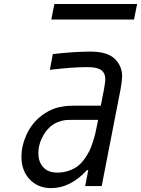

<svg xmlns="http://www.w3.org/2000/svg" viewBox="-20 -937 711 967"><path d="M474 -333.3H346.4Q322.3 -333.3 308.6 -332Q294.9 -330.7 272.8 -322.6Q250.7 -314.5 232.4 -298.2Q206.4 -274.7 189.8 -238.9Q173.2 -203.1 173.2 -165.4Q173.2 -121.7 197.9 -94.7Q222.7 -67.7 268.2 -67.7Q299.5 -67.7 325.8 -76.8Q352.2 -85.9 370.8 -99.9Q389.3 -113.9 404.9 -135.7Q420.6 -157.6 430 -176.8Q439.5 -196 447.9 -222.7Q456.4 -249.3 460.3 -266.3Q464.2 -283.2 468.8 -306.6ZM436.2 -677.1Q518.2 -677.1 556 -642.6Q595.1 -606.1 595.1 -552.1Q595.1 -532.6 587.2 -487.6L492.2 0H408.9L424.5 -80.1H418Q334.6 10.4 237.6 10.4Q171.2 10.4 129.6 -33.5Q87.9 -77.5 87.9 -148.4Q87.9 -201.8 112.3 -256.2Q136.7 -310.5 179.7 -347Q204.4 -367.2 230.5 -380.2Q256.5 -393.2 282.9 -398.1Q309.2 -403 324.2 -404Q339.2 -404.9 361.3 -404.9H487.6L503.3 -484.4Q510.4 -524.7 510.4 -537.1Q510.4 -568.4 489.9 -583.7Q469.4 -599 421.2 -599Q343.1 -599 231.1 -585.3L246.1 -664.7Q356.1 -677.1 436.2 -677.1ZM253.9 -916.7H670.6L654.9 -838.5H238.3Z"/></svg>

Font: Monoid
Style: Italic
Weight: 400
Width: 4
Italic angle: -11°
Monospace: yes
Version: Version 0.61